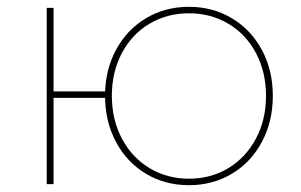

<svg xmlns="http://www.w3.org/2000/svg" viewBox="-20 -540 883 563"><path d="M117 -517H137V-272H298V-253H137V0H117ZM534 3Q464 3 408 -30.5Q352 -64 320 -124Q288 -184 288 -259Q288 -334 320 -393.5Q352 -453 408 -486.5Q464 -520 534 -520Q604 -520 660 -486.5Q716 -453 748 -393.5Q780 -334 780 -259Q780 -184 748 -124Q716 -64 660 -30.5Q604 3 534 3ZM534 -16Q598 -16 649.5 -47Q701 -78 730.5 -133.5Q760 -189 760 -259Q760 -329 730.5 -384.5Q701 -440 649.5 -470.5Q598 -501 534 -501Q470 -501 418.5 -470.5Q367 -440 337.5 -384.5Q308 -329 308 -259Q308 -189 337.5 -133.5Q367 -78 418.5 -47Q470 -16 534 -16Z"/></svg>

Font: Montserrat
Style: Regular
Weight: 400
Designer: Julieta Ulanovsky
Foundry: Julieta Ulanovsky
Version: Version 8.000